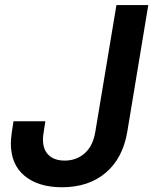

<svg xmlns="http://www.w3.org/2000/svg" viewBox="-20 -748 620 777"><path d="M231 9.8Q135.7 9.8 79.8 -36.1Q23.9 -82 23.9 -168Q23.9 -175.8 24.7 -185.1Q25.4 -194.3 27.6 -211.4Q29.8 -228.5 34.7 -257.3H163.6Q159.7 -230.5 157.2 -216.3Q154.8 -202.1 154.3 -195.6Q153.8 -189 153.8 -184.1Q153.8 -142.1 177.2 -120.1Q200.7 -98.1 241.7 -98.1Q289.1 -98.1 322.5 -127.4Q356 -156.7 365.7 -214.4L451.2 -727.5H580.1L495.1 -214.8Q477.1 -107.4 407.7 -48.8Q338.4 9.8 231 9.8Z"/></svg>

Font: Inter 18pt SemiBold
Style: Italic
Weight: 600
Italic angle: -9.3988°
Designer: Rasmus Andersson
Foundry: rsms
Version: Version 4.001;git-66647c0bb